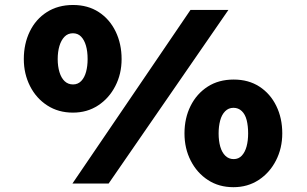

<svg xmlns="http://www.w3.org/2000/svg" viewBox="-20 -740 1238 774"><path d="M271.9 0 747.9 -700H900.8L417.8 0ZM274 -286Q215.2 -286 170.6 -314.9Q125.9 -343.7 100.9 -393.2Q76 -442.6 76 -501.7Q76 -563.5 100.1 -613.1Q124.2 -662.8 169 -691.3Q213.9 -719.9 274.4 -719.9Q334.3 -719.9 378.2 -691.3Q422 -662.8 446.1 -613.1Q470.2 -563.5 470.2 -501.7Q470.2 -442 444.8 -392.9Q419.5 -343.7 375.4 -314.9Q331.3 -286 274 -286ZM274.4 -399.6Q294.2 -399.6 307.5 -413.5Q320.8 -427.4 327 -450.5Q333.2 -473.6 333.2 -501.7Q333.2 -532.9 326.5 -556Q319.8 -579.1 306.8 -592.5Q293.8 -605.9 274 -605.9Q253.6 -605.9 240.1 -592Q226.6 -578.1 219.6 -554.8Q212.6 -531.4 212.6 -501.7Q212.6 -472.6 219.8 -449Q227 -425.4 240.8 -412.5Q254.6 -399.6 274.4 -399.6ZM921.1 14.6Q862.4 14.6 818.2 -14.3Q774 -43.1 748.9 -92.3Q723.7 -141.4 723.7 -202.2Q723.7 -263.9 748.3 -313Q772.9 -362.2 817.3 -390.8Q861.6 -419.3 922.1 -419.3Q982 -419.3 1025.9 -390.8Q1069.8 -362.2 1093.8 -313Q1117.9 -263.9 1117.9 -202.2Q1117.9 -142.4 1092.5 -93Q1067.2 -43.6 1022.8 -14.5Q978.4 14.6 921.1 14.6ZM922.1 -98.6Q941.9 -98.6 954.9 -112.7Q967.9 -126.8 974.1 -149.9Q980.3 -173.1 980.3 -202.2Q980.3 -232.3 974.4 -255.7Q968.5 -279.1 954.7 -292.2Q940.9 -305.4 921.1 -305.4Q901.3 -305.4 887.5 -291.4Q873.7 -277.5 867.5 -253.9Q861.3 -230.3 861.3 -202.2Q861.3 -172.1 868 -148.7Q874.7 -125.4 888.5 -112Q902.3 -98.6 922.1 -98.6Z"/></svg>

Font: Lexend Peta
Style: Regular
Weight: 400
Designer: Bonnie Shaver-Troup, Thomas Jockin
Foundry: Lexend
Version: Version 1.007